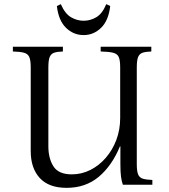

<svg xmlns="http://www.w3.org/2000/svg" viewBox="-20 -890 814 925"><path d="M301 15Q215 15 171.5 -32.5Q128 -80 128 -162V-565Q128 -600 121 -615.5Q114 -631 95.5 -636Q77 -641 42 -642V-665H283V-642Q256 -641 241 -636Q226 -631 219.5 -615.5Q213 -600 213 -565V-185Q213 -127 237.5 -88.5Q262 -50 326 -50Q373 -50 415 -71Q457 -92 489.5 -129.5Q522 -167 540.5 -216Q559 -265 559 -322V-565Q559 -600 552 -615.5Q545 -631 524.5 -636Q504 -641 465 -642V-665H709V-642Q682 -641 667 -636Q652 -631 645.5 -615.5Q639 -600 639 -565V-99Q639 -65 645.5 -49.5Q652 -34 668.5 -29Q685 -24 714 -23V0H572Q566 -16 563 -38.5Q560 -61 560 -100V-185H558Q519 -91 455.5 -38Q392 15 301 15ZM492 -870 511 -861Q503 -791 467 -756Q431 -721 383 -721Q334 -721 298 -756Q262 -791 254 -861L273 -870Q293 -824 322 -807Q351 -790 383 -790Q415 -790 444 -807Q473 -824 492 -870Z"/></svg>

Font: Bona Nova SC
Style: Regular
Weight: 400
Designer: Mateusz Machalski
Foundry: Capitalics
Version: Version 4.001; ttfautohint (v1.8.4.7-5d5b)